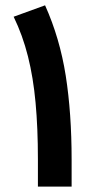

<svg xmlns="http://www.w3.org/2000/svg" viewBox="-20 -688 348 708"><path d="M244.1 0V-99.4Q244.1 -270.6 222.4 -409Q200.6 -547.3 146.2 -668.4L30.3 -626.3Q63.5 -558.1 83.1 -480.1Q102.7 -402.2 111.2 -309Q119.8 -215.8 119.8 -100.9V0Z"/></svg>

Font: Vazirmatn NL
Style: Regular
Weight: 400
Designer: Saber Rastikerdar
Foundry: Saber Rastikerdar
Version: Version 33.003